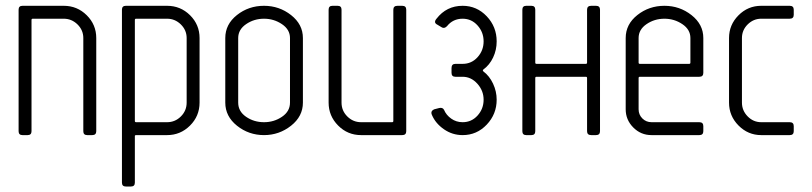

<svg xmlns="http://www.w3.org/2000/svg" viewBox="-20 -475 2855 675"><path d="M204.1 -454.6Q251.5 -454.6 284.9 -421.4Q318.4 -388.2 318.4 -341.3V-13.7Q318.4 0 304.2 0H286.6Q272.9 0 272.9 -13.7V-341.3Q272.9 -369.1 252.4 -389.2Q231.9 -409.2 204.1 -409.2H95.2Q90.8 -409.2 90.8 -404.8V-13.7Q90.8 0 77.1 0H59.1Q45.4 0 45.4 -13.7V-440.9Q45.4 -454.6 59.1 -454.6Z M567.4 -454.6Q614.7 -454.6 648.2 -421.4Q681.6 -388.2 681.6 -341.3V-114.3Q681.6 -66.9 647.9 -33.4Q614.3 0 567.4 0H458.5Q454.1 0 454.1 2.9V167Q454.1 180.7 440.4 180.7H422.4Q408.7 180.7 408.7 167V-440.9Q408.7 -454.6 422.4 -454.6ZM636.2 -341.3Q636.2 -369.1 615.7 -389.2Q595.2 -409.2 567.4 -409.2H458.5Q454.1 -409.2 454.1 -404.8V-49.8Q454.1 -45.4 458.5 -45.4H567.4Q595.7 -45.4 616 -65.7Q636.2 -85.9 636.2 -114.3Z M908.2 -454.6Q961.9 -454.6 1003.4 -421.9Q1044.9 -389.2 1044.9 -341.3V-114.3Q1044.9 -65.9 1003.2 -33Q961.4 0 908.2 0Q854.5 0 813.2 -33Q772 -65.9 772 -114.3V-341.3Q772 -389.6 813 -422.1Q854 -454.6 908.2 -454.6ZM908.2 -45.4Q943.4 -45.4 971.4 -64.5Q999.5 -83.5 999.5 -114.3V-341.3Q999.5 -371.1 971.2 -390.1Q942.9 -409.2 908.2 -409.2Q873 -409.2 845.2 -390.1Q817.4 -371.1 817.4 -341.3V-114.3Q817.4 -83.5 845 -64.5Q872.6 -45.4 908.2 -45.4Z M1180.7 -114.3Q1180.7 -85.9 1200.9 -65.7Q1221.2 -45.4 1249.5 -45.4H1358.4Q1362.8 -45.4 1362.8 -49.8V-440.9Q1362.8 -454.6 1377.4 -454.6H1394Q1408.2 -454.6 1408.2 -440.9V-13.7Q1408.2 0 1394 0H1249.5Q1202.1 0 1168.7 -33.7Q1135.3 -67.4 1135.3 -114.3V-440.9Q1135.3 -454.6 1148.9 -454.6H1167Q1180.7 -454.6 1180.7 -440.9Z M1606.4 -409.2Q1572.3 -409.2 1551.3 -382.8Q1541.5 -373 1532.2 -379.4L1517.6 -388.2Q1502.9 -395.5 1514.6 -409.2Q1549.8 -454.6 1606.4 -454.6Q1656.2 -454.6 1691.2 -417.7Q1726.1 -380.9 1726.1 -329.6Q1726.1 -299.3 1713.6 -272.9Q1701.2 -246.6 1679.2 -230.5Q1675.8 -227.5 1679.2 -224.1Q1700.7 -208 1713.4 -180.9Q1726.1 -153.8 1726.1 -124.5Q1726.1 -73.7 1691.2 -36.9Q1656.2 0 1606.4 0Q1570.3 0 1540.8 -20.5Q1511.2 -41 1498.5 -70.8Q1496.6 -74.7 1496.6 -78.6Q1496.6 -86.4 1506.8 -90.8L1523.9 -95.2Q1536.1 -98.1 1541 -88.9Q1548.8 -70.3 1566.4 -57.9Q1584 -45.4 1606.4 -45.4Q1637.7 -45.4 1658.9 -68.8Q1680.2 -92.3 1680.2 -124.5Q1680.2 -156.2 1658.2 -180.7Q1636.2 -205.1 1606.4 -205.1H1581.1Q1567.4 -205.1 1567.4 -218.8V-235.8Q1567.4 -250.5 1581.1 -250.5H1606.4Q1637.7 -250.5 1658.9 -273.9Q1680.2 -297.4 1680.2 -329.6Q1680.2 -361.8 1658.9 -385.5Q1637.7 -409.2 1606.4 -409.2Z M2089.4 -440.9V-13.7Q2089.4 0 2075.2 0H2058.6Q2043.9 0 2043.9 -13.7V-200.7Q2043.9 -205.1 2039.6 -205.1H1866.2Q1861.8 -205.1 1861.8 -200.7V-13.7Q1861.8 0 1848.1 0H1830.1Q1816.4 0 1816.4 -13.7V-440.9Q1816.4 -454.6 1830.1 -454.6H1848.1Q1861.8 -454.6 1861.8 -440.9V-254.9Q1861.8 -250.5 1866.2 -250.5H2039.6Q2043.9 -250.5 2043.9 -254.9V-440.9Q2043.9 -454.6 2058.6 -454.6H2075.2Q2089.4 -454.6 2089.4 -440.9Z M2315.9 -409.2Q2280.8 -409.2 2252.9 -390.1Q2225.1 -371.1 2225.1 -341.3V-254.9Q2225.1 -250.5 2229.5 -250.5H2402.8Q2407.2 -250.5 2407.2 -254.9V-341.3Q2407.2 -371.1 2378.9 -390.1Q2350.6 -409.2 2315.9 -409.2ZM2315.9 -454.6Q2369.6 -454.6 2411.1 -421.9Q2452.6 -389.2 2452.6 -341.3V-218.8Q2452.6 -205.1 2438.5 -205.1H2229.5Q2225.1 -205.1 2225.1 -200.7V-90.8Q2225.1 -71.8 2238.3 -58.6Q2251.5 -45.4 2270.5 -45.4H2438.5Q2452.6 -45.4 2452.6 -31.7V-13.7Q2452.6 0 2438.5 0H2270.5Q2232.9 0 2206.3 -26.9Q2179.7 -53.7 2179.7 -90.8V-341.3Q2179.7 -389.6 2220.7 -422.1Q2261.7 -454.6 2315.9 -454.6Z M2543 -341.3Q2543 -387.7 2576.2 -421.1Q2609.4 -454.6 2656.2 -454.6H2756.3Q2770.5 -454.6 2770.5 -440.9V-422.9Q2770.5 -409.2 2756.3 -409.2H2656.2Q2628.9 -409.2 2608.6 -389.2Q2588.4 -369.1 2588.4 -341.3V-114.3Q2588.4 -86.4 2608.4 -65.9Q2628.4 -45.4 2656.2 -45.4H2756.3Q2770.5 -45.4 2770.5 -31.7V-13.7Q2770.5 0 2756.3 0H2656.2Q2609.9 0 2576.4 -33.7Q2543 -67.4 2543 -114.3Z"/></svg>

Font: GOSTRUS
Style: type A
Weight: 200
Designer: Юрий и Татьяна Кривогуз
Version: Version 01.0